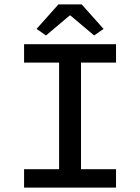

<svg xmlns="http://www.w3.org/2000/svg" viewBox="-20 -857 640 877"><path d="M90 0V-84H250V-571H90V-655H510V-571H350V-84H510V0ZM190 -695 147 -725 247 -837H353L453 -725L410 -695L302 -786H298Z"/></svg>

Font: Source Code Pro Medium
Style: Regular
Weight: 500
Monospace: yes
Designer: Paul D. Hunt, Teo Tuominen
Foundry: Adobe Systems Incorporated
Version: Version 2.030;PS 1.000;hotconv 16.6.51;makeotf.lib2.5.65220